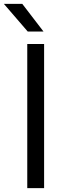

<svg xmlns="http://www.w3.org/2000/svg" viewBox="-43 -966 344 986"><path d="M97 0V-740H183.5V0ZM99.5 -804 -23 -946H71.5L180.5 -804Z"/></svg>

Font: Encode Sans SC Expanded
Style: Regular
Weight: 400
Width: 7
Designer: Multiple Designers
Foundry: Impallari Type
Version: Version 3.002